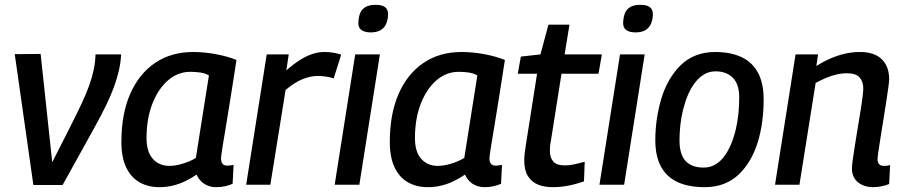

<svg xmlns="http://www.w3.org/2000/svg" viewBox="-20 -764 3735 794"><path d="M239 1H118L41 -540L148 -541L196 -93Q236 -172 266 -231Q296 -290 316.5 -333.5Q337 -377 349 -411Q361 -445 367.5 -475.5Q374 -506 375 -539H481Q479 -504 471.5 -471.5Q464 -439 451 -403.5Q438 -368 418.5 -328Q399 -288 372.5 -240Q346 -192 313 -132.5Q280 -73 239 1Z M875 10Q856 10 840 4Q824 -2 812 -14Q800 -26 793 -42Q771 -27 746.5 -15Q722 -3 695 3.5Q668 10 639 10Q591 10 555.5 -11Q520 -32 501 -73.5Q482 -115 482 -176Q482 -293 518.5 -376Q555 -459 621.5 -504Q688 -549 779 -549Q802 -549 827 -546.5Q852 -544 875.5 -539.5Q899 -535 920 -529Q941 -523 958 -516Q943 -419 932 -350.5Q921 -282 913.5 -236.5Q906 -191 901.5 -164.5Q897 -138 895.5 -125Q894 -112 894 -110Q894 -94 900.5 -86.5Q907 -79 920 -79Q927 -79 933 -80Q939 -81 946 -82L942 -4Q929 2 911.5 6Q894 10 875 10ZM790 -111 844 -452Q829 -461 809 -464Q789 -467 767 -467Q715 -467 674 -431Q633 -395 609.5 -333.5Q586 -272 586 -193Q586 -136 612 -107Q638 -78 681 -78Q699 -78 718.5 -82.5Q738 -87 757 -94.5Q776 -102 790 -111Z M1174 -539 1164 -473Q1195 -500 1221.5 -516.5Q1248 -533 1272.5 -541Q1297 -549 1322 -549Q1341 -549 1358.5 -546Q1376 -543 1391 -538L1360 -440Q1344 -445 1327 -447.5Q1310 -450 1294 -450Q1265 -450 1232 -437Q1199 -424 1161 -392L1098 0H998L1083 -539Z M1364 0 1449 -539H1551L1466 0ZM1533 -744Q1560 -744 1572.5 -734.5Q1585 -725 1585 -704Q1584 -680 1576 -663.5Q1568 -647 1552.5 -638.5Q1537 -630 1513 -630Q1488 -630 1474.5 -640Q1461 -650 1462 -671Q1463 -695 1470 -711Q1477 -727 1492.5 -735.5Q1508 -744 1533 -744Z M1985 10Q1966 10 1950 4Q1934 -2 1922 -14Q1910 -26 1903 -42Q1881 -27 1856.5 -15Q1832 -3 1805 3.5Q1778 10 1749 10Q1701 10 1665.5 -11Q1630 -32 1611 -73.5Q1592 -115 1592 -176Q1592 -293 1628.5 -376Q1665 -459 1731.5 -504Q1798 -549 1889 -549Q1912 -549 1937 -546.5Q1962 -544 1985.5 -539.5Q2009 -535 2030 -529Q2051 -523 2068 -516Q2053 -419 2042 -350.5Q2031 -282 2023.5 -236.5Q2016 -191 2011.5 -164.5Q2007 -138 2005.5 -125Q2004 -112 2004 -110Q2004 -94 2010.5 -86.5Q2017 -79 2030 -79Q2037 -79 2043 -80Q2049 -81 2056 -82L2052 -4Q2039 2 2021.5 6Q2004 10 1985 10ZM1900 -111 1954 -452Q1939 -461 1919 -464Q1899 -467 1877 -467Q1825 -467 1784 -431Q1743 -395 1719.5 -333.5Q1696 -272 1696 -193Q1696 -136 1722 -107Q1748 -78 1791 -78Q1809 -78 1828.5 -82.5Q1848 -87 1867 -94.5Q1886 -102 1900 -111Z M2398 -95 2395 -14Q2361 -2 2329 4Q2297 10 2266 10Q2230 10 2204 -1Q2178 -12 2163 -36Q2148 -60 2148 -101Q2148 -114 2150 -132Q2152 -150 2155 -167L2201 -459H2121L2134 -530L2215 -539L2248 -662H2335L2315 -539H2469L2455 -459H2302L2257 -174Q2255 -165 2254.5 -156.5Q2254 -148 2254 -141Q2254 -112 2268 -96Q2282 -80 2317 -80Q2336 -80 2356 -84.5Q2376 -89 2398 -95Z M2459 0 2544 -539H2646L2561 0ZM2628 -744Q2655 -744 2667.5 -734.5Q2680 -725 2680 -704Q2679 -680 2671 -663.5Q2663 -647 2647.5 -638.5Q2632 -630 2608 -630Q2583 -630 2569.5 -640Q2556 -650 2557 -671Q2558 -695 2565 -711Q2572 -727 2587.5 -735.5Q2603 -744 2628 -744Z M2895 10Q2827 10 2782 -11Q2737 -32 2713.5 -75Q2690 -118 2690 -184Q2690 -229 2696.5 -273Q2703 -317 2715.5 -358Q2728 -399 2748 -433.5Q2768 -468 2795 -494.5Q2822 -521 2858 -535Q2894 -549 2937 -549Q3001 -549 3046 -528Q3091 -507 3114.5 -463.5Q3138 -420 3138 -353Q3138 -306 3132 -261Q3126 -216 3113.5 -175.5Q3101 -135 3081 -101Q3061 -67 3034.5 -42Q3008 -17 2973 -3.5Q2938 10 2895 10ZM2890 -71Q2916 -71 2937 -83Q2958 -95 2974 -116Q2990 -137 3002 -165Q3014 -193 3022 -225.5Q3030 -258 3033.5 -292.5Q3037 -327 3037 -361Q3037 -416 3010.5 -442.5Q2984 -469 2939 -469Q2913 -469 2892 -456.5Q2871 -444 2854 -422Q2837 -400 2825 -371.5Q2813 -343 2805 -311Q2797 -279 2793.5 -246.5Q2790 -214 2790 -184Q2790 -125 2815.5 -98Q2841 -71 2890 -71Z M3270 -539H3363L3356 -491Q3386 -510 3415 -522.5Q3444 -535 3474.5 -542Q3505 -549 3536 -549Q3596 -549 3626.5 -519Q3657 -489 3657 -437Q3657 -427 3653.5 -401Q3650 -375 3644.5 -340Q3639 -305 3633 -267.5Q3627 -230 3621.5 -196Q3616 -162 3612.5 -137.5Q3609 -113 3609 -106Q3609 -92 3615.5 -85Q3622 -78 3635 -78Q3641 -78 3647.5 -78.5Q3654 -79 3661 -82L3657 -3Q3643 3 3625 6.5Q3607 10 3590 10Q3565 10 3545 0.5Q3525 -9 3514 -26Q3503 -43 3503 -67Q3503 -78 3506.5 -103.5Q3510 -129 3515.5 -163.5Q3521 -198 3527 -234.5Q3533 -271 3538.5 -304.5Q3544 -338 3547 -363Q3550 -388 3550 -399Q3550 -427 3534.5 -444Q3519 -461 3483 -461Q3461 -461 3439.5 -456Q3418 -451 3396.5 -442Q3375 -433 3353 -421L3286 0H3185Z"/></svg>

Font: Georama ExtraCondensed Thin Medium
Style: Italic
Weight: 500
Italic angle: -9°
Version: Version 1.001